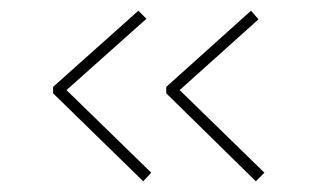

<svg xmlns="http://www.w3.org/2000/svg" viewBox="-20 -408 590 358"><path d="M247 -70 79 -234V-246L238 -388L253 -373L104 -240L262 -86ZM457 -70 290 -234V-246L448 -388L462 -372L315 -240L473 -86Z"/></svg>

Font: Inconsolata SemiExpanded ExtraLight
Style: Regular
Weight: 200
Width: 6
Monospace: yes
Designer: Raph Levien, Cyreal, Brenton Simpson
Foundry: Raph Levien, Cyreal, Google
Version: Version 3.001; ttfautohint (v1.8.2.53-6de2)